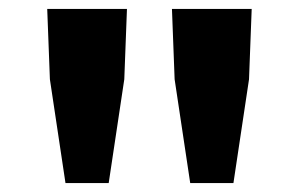

<svg xmlns="http://www.w3.org/2000/svg" viewBox="-20 -804 671 431"><path d="M92 -626 86 -784H265L259 -626L224 -393H127ZM372 -626 366 -784H545L539 -626L504 -393H407Z"/></svg>

Font: Source Han Sans CN Heavy
Style: Bold
Weight: 900
Designer: Ryoko NISHIZUKA (kana & ideographs); Paul D. Hunt (Latin, Greek & Cyrillic); Wenlong ZHANG (bopomofo); Sandoll Communica
Foundry: Adobe Systems Incorporated
Version: Version 1.000;PS 1;hotconv 1.0.78;makeotf.lib2.5.61930